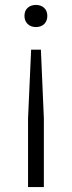

<svg xmlns="http://www.w3.org/2000/svg" viewBox="-20 -567 290 777"><path d="M106 -366H145.5L157.5 -88V190H93.5V-88ZM125.5 -547Q146 -547 158.8 -535Q171.5 -523 171.5 -502.5Q171.5 -482.5 159 -470Q146.5 -457.5 125.5 -457.5Q104.5 -457.5 91.8 -470Q79 -482.5 79 -502.5Q79 -523.5 91.8 -535.2Q104.5 -547 125.5 -547Z"/></svg>

Font: Encode Sans SC SemiExpanded Light
Style: Regular
Weight: 300
Width: 6
Designer: Multiple Designers
Foundry: Impallari Type
Version: Version 3.002